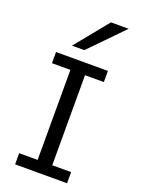

<svg xmlns="http://www.w3.org/2000/svg" viewBox="-181 -1068 838 1145"><g transform="rotate(20 238.0 -495.5)"><path d="M397.9 -712.9V-642.1H278.3V-70.8H397.9V0H68.4V-70.8H185.5V-642.1H68.4V-712.9ZM428.2 -991.2 223.1 -781.2H145L315.9 -991.2Z"/></g></svg>

Font: Andika New Basic
Style: Regular
Weight: 400
Designer: Victor Gaultney, Annie Olsen, Julie Remington, Don Collingsworth, Eric Hays
Foundry: SIL International
Version: Version 5.500